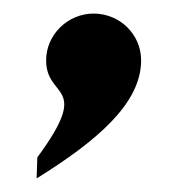

<svg xmlns="http://www.w3.org/2000/svg" viewBox="-20 -113 264 283"><path d="M34 150C124 94 188 39 188 -24C188 -63 156 -93 118 -93C80 -93 48 -62 48 -24C48 34 116 9 35 119Z"/></svg>

Font: Charger Eco
Style: Regular
Weight: 1000
Designer: Jasper
Foundry: Cannot Into Space Fonts
Version: Version 1.1